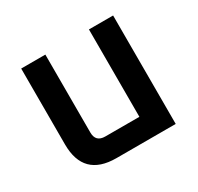

<svg xmlns="http://www.w3.org/2000/svg" viewBox="-119 -665 829 805"><g transform="rotate(-30 295.5 -262.5)"><path d="M71 -158V-525H188V-148Q188 -102 234 -102H399V-525H516V0H229Q71 0 71 -158Z"/></g></svg>

Font: Oxanium SemiBold
Style: Regular
Weight: 600
Designer: Severin Meyer
Version: Version 2.000